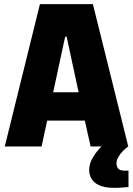

<svg xmlns="http://www.w3.org/2000/svg" viewBox="-20 -708 642 928"><path d="M3 0 173 -688H429L600 0H418L390 -125H208L181 0ZM237 -262H360L302 -531H295ZM533 200Q486 200 459.5 187.5Q433 175 422 155.5Q411 136 411 113Q411 82 431 49.5Q451 17 481 -10L600 0Q589 7 575.5 20.5Q562 34 552.5 50Q543 66 543 81Q543 96 551 106.5Q559 117 586 117Q588 117 592 117Q596 117 601 116V196Q587 197 570 198.5Q553 200 533 200Z"/></svg>

Font: Saira SemiCondensed ExtraBold
Style: Regular
Weight: 800
Width: 4
Designer: Hector Gatti with collaboration of the Omnibus-Type team
Foundry: Omnibus-Type
Version: Version 1.101